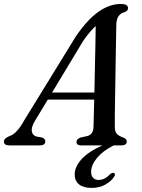

<svg xmlns="http://www.w3.org/2000/svg" viewBox="-48 -730 712 964"><path d="M127 -122.5Q108 -90.5 111.8 -70.2Q115.5 -50 135.5 -44.5L163 -39.5Q179.5 -33.5 179.5 -21Q179.5 0 151.5 0H0Q-28.5 0 -28.5 -19.5Q-28.5 -35 0 -47Q36 -57.5 74 -126.5L334 -549Q391 -632 446.5 -671Q502 -710 558 -710Q578 -710 586.5 -704.2Q595 -698.5 595 -689.5Q595 -675.5 577.5 -669Q558 -664 547.2 -648.8Q536.5 -633.5 536 -604.5Q535.5 -583 534.8 -542.5Q534 -502 533.2 -450.5Q532.5 -399 531.5 -344.2Q530.5 -289.5 529.8 -239Q529 -188.5 528.5 -149.8Q528 -111 528.5 -92.5Q528.5 -70 538 -58.8Q547.5 -47.5 573 -38.5Q588.5 -32 588.5 -20Q588.5 0 560.5 0H523Q470 26 439.8 62.2Q409.5 98.5 409.5 132.5Q409.5 153 419.8 163.2Q430 173.5 446 173.5Q478.5 173.5 503.5 145.5Q514.5 136 522.5 138Q527 139 529 144Q531 149 524.5 157.5Q512 179 481.8 196.2Q451.5 213.5 412.5 213.5Q370.5 213.5 348.8 195.8Q327 178 327 146.5Q327 107 362 68.8Q397 30.5 466.5 0H358Q336 0 336 -18Q336 -32 356.5 -39.5L390.5 -47Q420.5 -55 421.5 -93Q423 -136 425 -230H192ZM370.5 -526 213.5 -265.5H426Q427 -324.5 428.5 -387.2Q430 -450 431 -506Q432 -562 432.5 -599.5Q420.5 -588.5 405 -570.8Q389.5 -553 370.5 -526Z"/></svg>

Font: Fraunces 9pt
Style: Italic
Weight: 400
Italic angle: -16°
Version: Version 1.000;[b76b70a41]